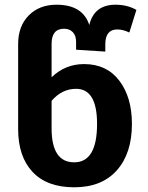

<svg xmlns="http://www.w3.org/2000/svg" viewBox="-20 -778 628 815"><path d="M337 -506Q433 -506 486.5 -435.5Q540 -365 540 -252Q540 -127 476 -55Q412 17 295 17Q179 17 118 -48.5Q57 -114 57 -230V-591Q57 -667 102 -712.5Q147 -758 220 -758Q331 -758 359 -672Q380 -758 470 -758Q520 -758 559 -736L529 -640Q502 -653 478 -653Q427 -653 427 -590V-559L303 -567V-600Q303 -627 289 -641.5Q275 -656 252 -656Q199 -656 199 -592V-450Q257 -506 337 -506ZM295 -89Q392 -89 392 -252Q392 -401 303 -401Q243 -401 199 -350V-233Q199 -89 295 -89Z"/></svg>

Font: FiraGO SemiBold
Style: Regular
Weight: 600
Designer: bBox Type
Foundry: bBox Type GmbH
Version: Version 1.001;PS 001.001;hotconv 1.0.88;makeotf.lib2.5.64775